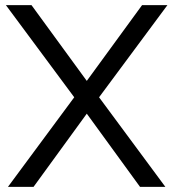

<svg xmlns="http://www.w3.org/2000/svg" viewBox="-20 -730 677 750"><path d="M103 -710 319 -414 535 -710H634L367 -350L626 0H527L319 -286L111 0H11L270 -350L3 -710Z"/></svg>

Font: IngvarSans
Style: Regular
Weight: 500
Version: Version 3.000